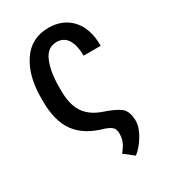

<svg xmlns="http://www.w3.org/2000/svg" viewBox="-178 -626 791 896"><g transform="rotate(-30 217.0 -177.5)"><path d="M229 -538.1Q306.6 -538.1 353 -487.3Q399.4 -436.5 399.4 -343.3H307.1Q307.1 -398.9 287.6 -430.4Q268.1 -461.9 229 -461.9Q179.2 -461.9 157 -408.4Q134.8 -355 134.8 -272.9V-254.4Q134.8 -180.7 162.4 -137.7Q189.9 -94.7 250.5 -72.8Q314 -51.8 339.6 -31.2Q365.2 -10.7 366.2 41Q365.7 77.1 340.3 118.7Q314.9 160.2 285.2 182.6L233.9 142.6Q253.4 119.1 262 99.6Q270.5 80.1 270.5 54.7Q270.5 31.7 259.3 20.8Q248 9.8 220.7 0.5Q126 -25.4 81.3 -85.9Q36.6 -146.5 36.6 -254.4V-272.9Q36.6 -389.6 86.7 -463.9Q136.7 -538.1 229 -538.1Z"/></g></svg>

Font: Franco
Style: Regular
Weight: 400
Designer: Google
Version: Version 1.200311; 2013